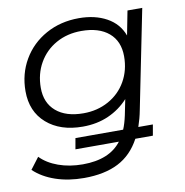

<svg xmlns="http://www.w3.org/2000/svg" viewBox="-81 -608 854 884"><g transform="rotate(-10 346.0 -165.5)"><path d="M528 11H596L587 62H505Q467 133 402.5 166Q338 199 242 199Q169 199 109 178.5Q49 158 9 120L50 66Q82 99 133.5 117.5Q185 136 247 136Q372 136 428 62H225L234 11H457Q468 -15 476 -52L491 -126Q452 -83 398 -59Q344 -35 277 -35Q172 -35 108.5 -90.5Q45 -146 45 -241Q45 -322 83.5 -388Q122 -454 190.5 -492Q259 -530 345 -530Q420 -530 474.5 -500Q529 -470 550 -413L572 -526H641L548 -64Q541 -27 528 11ZM520 -321Q520 -392 474 -431Q428 -470 346 -470Q280 -470 228 -441Q176 -412 146.5 -360.5Q117 -309 117 -244Q117 -174 163 -134.5Q209 -95 291 -95Q356 -95 408.5 -124Q461 -153 490.5 -204.5Q520 -256 520 -321Z"/></g></svg>

Font: Idrija
Style: Italic
Weight: 400
Italic angle: -11.3°
Designer: Julieta Ulanovsky
Foundry: Julieta Ulanovsky
Version: Version 7.200